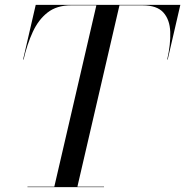

<svg xmlns="http://www.w3.org/2000/svg" viewBox="-20 -770 762 790"><path d="M93 -2H203.5L376.5 -748H272Q213.5 -748 175.8 -718.5Q138 -689 114.8 -638.5Q91.5 -588 77 -525H75L127 -750H722L670 -525H668Q682.5 -588.5 680.5 -639Q678.5 -689.5 652 -718.8Q625.5 -748 567 -748H471.5L298.5 -2H408V0H93Z"/></svg>

Font: Bodoni* 96pt
Style: Italic
Weight: 400
Italic angle: -13°
Version: Version 2.3